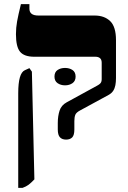

<svg xmlns="http://www.w3.org/2000/svg" viewBox="-20 -667 617 927"><path d="M299 7Q280 7 269.5 -4Q259 -15 259 -42V-73Q259 -106 267.5 -132.5Q276 -159 302 -173L450 -254Q459 -259 463.5 -263.5Q468 -268 469.5 -273.5Q471 -279 471 -285V-364Q471 -379 463 -386Q455 -393 441 -393H146Q97 -393 77 -417Q57 -441 57 -502Q57 -533 62.5 -563.5Q68 -594 81 -647H122V-625Q122 -609 132.5 -600.5Q143 -592 166 -592H437Q484 -592 512 -565Q540 -538 540 -473V-290Q540 -271 537 -255.5Q534 -240 526.5 -228.5Q519 -217 505 -209L367 -134Q348 -124 343.5 -112.5Q339 -101 339 -82V-42Q339 -14 328.5 -3.5Q318 7 299 7ZM68 240V-216Q68 -266 76 -293.5Q84 -321 100 -328L122 -338L134 -321L146 199Q130 216 118 225Q106 234 89 240ZM243 -297Q243 -319 258 -329Q273 -339 294 -339Q315 -339 330 -329Q345 -319 345 -297Q345 -276 330 -265.5Q315 -255 294 -255Q273 -255 258 -265.5Q243 -276 243 -297Z"/></svg>

Font: Noto Serif Hebrew Black
Style: Regular
Weight: 900
Version: Version 2.003